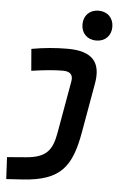

<svg xmlns="http://www.w3.org/2000/svg" viewBox="-64 -801 713 1082"><g transform="rotate(5 293.0 -260.5)"><path d="M13.2 234.4 106 228.5C320.8 214.8 380.4 129.9 415 -65.4L464.4 -345.2C485.8 -465.3 436.5 -527.3 293.5 -527.3C225.6 -527.3 158.2 -521 90.3 -508.8L100.6 -385.7C172.9 -396.5 231.9 -401.9 277.8 -401.9C321.3 -401.9 337.4 -382.3 330.6 -345.2L278.3 -49.8C261.2 47.9 228.5 92.8 114.3 102.1L6.8 110.8ZM449.7 -587.4C500 -587.4 534.2 -621.6 534.2 -671.9C534.2 -722.2 500 -756.3 449.7 -756.3C399.4 -756.3 365.2 -722.2 365.2 -671.9C365.2 -621.6 399.4 -587.4 449.7 -587.4Z"/></g></svg>

Font: Cascadia Code NF
Style: Bold Italic
Weight: 700
Italic angle: -10°
Monospace: yes
Designer: Aaron Bell
Foundry: Saja Typeworks
Version: Version 2404.023